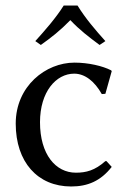

<svg xmlns="http://www.w3.org/2000/svg" viewBox="-20 -666 469 696"><path d="M249 -399C288 -399 323 -371 349 -325L362 -326L385 -408L383 -411C352 -427 300 -439 250 -439C146 -439 37 -354 37 -218C37 -79 116 10 238 10C298 10 345 -10 385 -61L366 -82H362C324 -48 292 -40 255 -40C182 -40 125 -106 125 -223C125 -333 183 -399 249 -399ZM261 -646H211C182 -600 144 -557 108 -517L128 -503C166 -530 198 -555 235 -593C269 -557 302 -532 341 -503L362 -517C326 -557 290 -599 261 -646Z"/></svg>

Font: Libertinus Sans
Style: Regular
Weight: 400
Designer: Philipp H. Poll, Khaled Hosny
Foundry: Caleb Maclennan
Version: Version 7.050;RELEASE